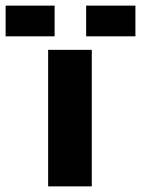

<svg xmlns="http://www.w3.org/2000/svg" viewBox="-91 -662 501 682"><path d="M235 0H80V-485H235ZM215 -642H390V-533H215ZM-71 -642H103V-533H-71Z"/></svg>

Font: Sarpanch
Style: Bold
Weight: 700
Designer: Manushi Parikh (Devanagari and Latin), Jyotish Sonowal (Devanagari)
Foundry: Indian Type Foundry
Version: Version 2.004;PS 1.0;hotconv 1.0.78;makeotf.lib2.5.61930; tt